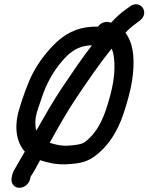

<svg xmlns="http://www.w3.org/2000/svg" viewBox="-20 -794 707 915"><path d="M446.9 -667.1C368.4 -669.3 306.7 -644.3 254.9 -598.2C209.7 -556.6 166.3 -502.5 135 -442.3C110.1 -392.5 88.1 -328.8 73.1 -278.8C46.7 -195.8 55.1 -119.4 98.3 -71.5C75.3 -31 67.7 -20.7 50.1 12.1C44.6 20.8 38.5 35 36.6 47L35.2 56C31.4 80.1 47.4 101 72.6 101C97.8 101 120.4 80.1 124.2 56L125.3 48.9C143.3 21.4 151 6.8 171 -30.7C205.5 -19.3 249.9 -8.2 296.4 -11.1C342.4 -14.1 384.8 -16.6 425.6 -45.4C492.7 -92.1 538.8 -163.4 568 -250.6C584 -298.2 601.1 -357 609 -407C623.1 -496.6 620.1 -582.5 577.7 -637.9C597 -658.5 611 -669.6 631.7 -684.8L645.2 -694.8C696.5 -732.6 648.9 -799.9 599 -763.2L585.8 -753.5C557.5 -734 536 -715 509.3 -685.7C485.2 -694.7 461 -687.1 446.9 -667.1ZM519.8 -406C513 -362.4 498.1 -309.6 483.4 -266.6C459.3 -197.5 428.1 -149.6 383 -115.9C365.9 -105.5 341.8 -102.5 303.9 -99.9C274.4 -97.8 246.1 -104.3 216.8 -113.6C255.5 -184.1 304.7 -270.4 345 -329.5C400.3 -411.6 454.1 -490.2 511.2 -561.5C511.6 -561.3 511.9 -561.1 513.1 -560.4C527.1 -526.3 529.2 -465.4 519.8 -406ZM152.8 -171.1C148.9 -187.2 147.4 -206.3 149.2 -224.4C153 -260.1 166.6 -289.5 181.3 -334.8C198.9 -388.7 228.3 -442.2 259 -481.9C302.6 -538.1 343.1 -576 418.3 -578.2C369.8 -516.2 318.9 -440 272 -370.4C233.7 -312.8 191.8 -240 152.8 -171.1Z"/></svg>

Font: Just Breathe
Style: BdObl3
Weight: 400
Foundry: Cannot Into Space Fonts
Version: Version 0.72